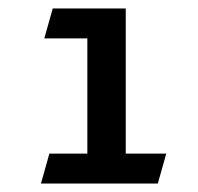

<svg xmlns="http://www.w3.org/2000/svg" viewBox="-20 -762 470 455"><path d="M374 -398H278V-742H105L85 -671H187V-398H97L77 -327H354Z"/></svg>

Font: Talent
Style: Bold
Weight: 600
Designer: Mike Powis
Version: Version 1.001;hotconv 1.0.109;makeotfexe 2.5.65596